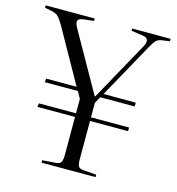

<svg xmlns="http://www.w3.org/2000/svg" viewBox="-108 -823 844 916"><g transform="rotate(15 313.5 -365.0)"><path d="M180 0V-12L247 -17Q265 -18 271.5 -28Q278 -38 278 -65V-252H92L95 -270H278V-341L259 -375H95L98 -393H248L98 -660Q82 -687 70.5 -697.5Q59 -708 38 -712L5 -718V-730H247V-718L195 -712Q173 -709 169 -698Q165 -687 178 -664L343 -372H346L507 -663Q530 -705 489 -711L432 -719V-730H622V-718L580 -712Q564 -709 555 -700Q546 -691 530 -662L381 -393H540V-374H370L352 -342V-270H540V-252H352V-63Q352 -38 358 -28Q364 -18 383 -17L447 -12V0Z"/></g></svg>

Font: Literata 72pt Light
Style: Regular
Weight: 300
Designer: Latin by Veronika Burian and Jose Scaglione. Greek by Irene Vlachou. Cyrillic by Vera Evstafieva.
Foundry: TypeTogether
Version: Version 3.002